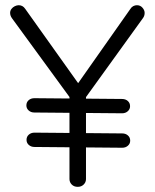

<svg xmlns="http://www.w3.org/2000/svg" viewBox="-20 -724 599 744"><path d="M453.5 -151.5 113.8 -154.5Q100.5 -154.5 91.6 -162.4Q82.8 -170.2 82.8 -182Q82.8 -194.5 91.6 -202.2Q100.5 -210 113.8 -210L453.5 -207Q466.8 -207 475.6 -199.2Q484.5 -191.5 484.5 -179Q484.5 -167.2 475.6 -159.4Q466.8 -151.5 453.5 -151.5ZM453 -285 113.2 -288Q100 -288 91.1 -295.9Q82.2 -303.8 82.2 -315.5Q82.2 -328 91.1 -335.8Q100 -343.5 113.2 -343.5L453 -340.5Q466.2 -340.5 475.1 -332.8Q484 -325 484 -312.5Q484 -300.8 475.1 -292.9Q466.2 -285 453 -285ZM510.5 -703.8Q523.8 -703.8 532.1 -694.1Q540.5 -684.5 540.5 -674Q540.5 -668.8 539.1 -664.1Q537.8 -659.5 534.8 -655L302 -332.2L313.2 -371.2V-30.2Q313.2 -17.8 304.2 -8.9Q295.2 0 281.2 0Q266.8 0 258 -8.9Q249.2 -17.8 249.2 -30.2V-364L255 -340.2L26.8 -652.8Q22.8 -658.2 21 -663.5Q19.2 -668.8 19.2 -674.2Q19.2 -682.5 24.4 -689.4Q29.5 -696.2 37.4 -700Q45.2 -703.8 52.5 -703.8Q68.2 -703.8 77.5 -690L291 -390.2L276.5 -392.8L485.2 -689.5Q489.8 -697 496.6 -700.4Q503.5 -703.8 510.5 -703.8Z"/></svg>

Font: Quicksand Variable Light
Style: Regular
Weight: 300
Designer: Andrew Paglinawan
Foundry: Andrew Paglinawan
Version: Version 3.004